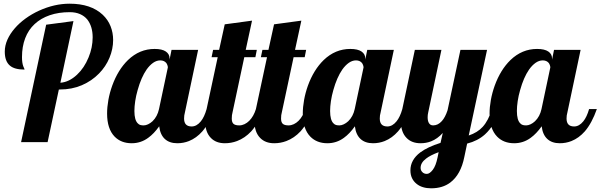

<svg xmlns="http://www.w3.org/2000/svg" viewBox="-20 -770 3253 1040"><path d="M230 -636.2 377.9 -655.8 307.1 -321.8Q354.5 -325.2 397.5 -365.7Q436.5 -402.3 459.5 -458.5Q481.9 -512.2 481.9 -567.9Q481.9 -626.5 453.1 -664.1Q437.5 -683.1 413.6 -693.6Q389.6 -704.1 357.9 -704.1Q297.4 -704.1 249.3 -687.5Q201.2 -670.9 167.5 -639.6Q133.8 -608.4 116.5 -563Q99.1 -517.6 99.1 -460.9Q99.1 -429.7 106 -411.1Q107.9 -404.8 110.8 -399.9Q112.8 -396.5 112.8 -393.1Q58.6 -393.1 33.7 -414.6Q5.9 -438 5.9 -490.2Q5.9 -522.9 20 -554.9Q34.2 -586.9 60.1 -616.7Q84.5 -645 118.4 -669.7Q152.3 -694.3 191.9 -712.4Q274.9 -750 356.9 -750Q472.7 -750 536.6 -689.9Q564.9 -663.1 578.9 -627.9Q592.8 -592.8 592.8 -553.2Q592.8 -504.9 573 -457Q553.2 -409.2 516.1 -371.6Q477.1 -331.5 423.1 -308.3Q369.1 -285.2 304.2 -285.2H298.8L237.8 0H94.2Z M601.1 -29.8Q560.1 -71.8 560.1 -154.8Q560.1 -189.9 567.1 -229Q574.2 -268.1 587.9 -306.2Q619.1 -392.1 673.3 -444.8Q735.8 -504.9 817.4 -504.9Q857.9 -504.9 878.2 -491Q898.4 -477.1 898.4 -454.1V-446.8L909.2 -500H1053.2L981.4 -160.2Q977.1 -145.5 977.1 -127.9Q977.1 -85 1018.1 -85Q1045.4 -85 1067.9 -112.8Q1086.9 -136.2 1099.1 -179.2H1141.1Q1114.3 -103 1076.2 -58.6Q1043.9 -22 1003.4 -5.9Q973.6 5.9 940.4 5.9Q897.9 5.9 872.8 -17.3Q847.7 -40.5 842.3 -85.9Q814 -45.9 782.7 -23.4Q742.7 5.9 693.4 5.9Q636.2 5.9 601.1 -29.8ZM806.2 -113.3Q832.5 -138.7 841.3 -179.2L889.2 -404.8Q889.2 -409.7 887 -416.3Q884.8 -422.9 880.9 -428.7Q869.1 -442.9 848.1 -442.9Q828.1 -442.9 809.3 -429.7Q790.5 -416.5 773.9 -393.1Q744.6 -350.6 725.6 -282.2Q716.8 -252 712.4 -222.4Q708 -192.9 708 -168.9Q708 -119.1 726.6 -101.6Q732.9 -94.7 740.7 -92.8Q748.5 -90.8 758.3 -90.8Q769.5 -90.8 782 -96.7Q794.4 -102.5 806.2 -113.3Z M1122.6 -22.5Q1091.3 -53.7 1091.3 -113.8Q1091.3 -142.1 1099.1 -179.2L1159.2 -460H1126L1134.3 -500H1167L1197.3 -638.2L1345.2 -658.2L1311 -500H1371.1L1363.3 -460H1303.2L1239.3 -160.2Q1235.4 -147.5 1235.4 -127.9Q1235.4 -107.4 1244.9 -99.1Q1254.4 -90.8 1275.9 -90.8Q1290.5 -90.8 1304.4 -97.4Q1318.4 -104 1330.1 -115.7Q1354 -139.6 1366.2 -179.2H1408.2Q1381.3 -103.5 1340.8 -58.6Q1306.6 -22 1263.7 -5.9Q1232.4 5.9 1198.2 5.9Q1150.4 5.9 1122.6 -22.5Z M1389.6 -22.5Q1358.4 -53.7 1358.4 -113.8Q1358.4 -142.1 1366.2 -179.2L1426.3 -460H1393.1L1401.4 -500H1434.1L1464.4 -638.2L1612.3 -658.2L1578.1 -500H1638.2L1630.4 -460H1570.3L1506.3 -160.2Q1502.4 -147.5 1502.4 -127.9Q1502.4 -107.4 1512 -99.1Q1521.5 -90.8 1543 -90.8Q1557.6 -90.8 1571.5 -97.4Q1585.4 -104 1597.2 -115.7Q1621.1 -139.6 1633.3 -179.2H1675.3Q1648.4 -103.5 1607.9 -58.6Q1573.7 -22 1530.8 -5.9Q1499.5 5.9 1465.3 5.9Q1417.5 5.9 1389.6 -22.5Z M1661.1 -29.8Q1620.1 -71.8 1620.1 -154.8Q1620.1 -189.9 1627.2 -229Q1634.3 -268.1 1647.9 -306.2Q1679.2 -392.1 1733.4 -444.8Q1795.9 -504.9 1877.4 -504.9Q1918 -504.9 1938.2 -491Q1958.5 -477.1 1958.5 -454.1V-446.8L1969.2 -500H2113.3L2041.5 -160.2Q2037.1 -145.5 2037.1 -127.9Q2037.1 -85 2078.1 -85Q2105.5 -85 2127.9 -112.8Q2147 -136.2 2159.2 -179.2H2201.2Q2174.3 -103 2136.2 -58.6Q2104 -22 2063.5 -5.9Q2033.7 5.9 2000.5 5.9Q1958 5.9 1932.9 -17.3Q1907.7 -40.5 1902.3 -85.9Q1874 -45.9 1842.8 -23.4Q1802.7 5.9 1753.4 5.9Q1696.3 5.9 1661.1 -29.8ZM1866.2 -113.3Q1892.6 -138.7 1901.4 -179.2L1949.2 -404.8Q1949.2 -409.7 1947 -416.3Q1944.8 -422.9 1940.9 -428.7Q1929.2 -442.9 1908.2 -442.9Q1888.2 -442.9 1869.4 -429.7Q1850.6 -416.5 1834 -393.1Q1804.7 -350.6 1785.6 -282.2Q1776.9 -252 1772.5 -222.4Q1768.1 -192.9 1768.1 -168.9Q1768.1 -119.1 1786.6 -101.6Q1793 -94.7 1800.8 -92.8Q1808.6 -90.8 1818.4 -90.8Q1829.6 -90.8 1842 -96.7Q1854.5 -102.5 1866.2 -113.3Z M2236.3 225.6Q2220.7 213.4 2211.9 195.1Q2203.1 176.8 2203.1 152.8Q2203.1 96.2 2256.3 55.7Q2296.4 25.9 2366.2 3.9L2378.4 -49.8Q2349.1 -17.6 2314.9 -4.4Q2288.6 5.9 2258.3 5.9Q2210.4 5.9 2182.6 -22.5Q2151.4 -53.7 2151.4 -113.8Q2151.4 -142.1 2159.2 -179.2L2227.1 -500H2371.1L2299.3 -160.2Q2296.4 -147.9 2296.4 -134.8Q2296.4 -115.7 2302.7 -104.5Q2310.1 -90.8 2326.2 -90.8Q2352.5 -90.8 2373.5 -114.3Q2391.6 -134.3 2404.3 -172.9L2474.1 -500H2618.2L2519 -36.1Q2566.4 -51.8 2594.7 -83Q2625.5 -116.7 2645 -179.2H2687Q2660.2 -90.3 2606.9 -42Q2567.9 -6.8 2510.3 7.8L2495.1 80.1Q2476.1 175.8 2418.9 218.8Q2377.4 250 2314.9 250Q2291.5 250 2271.2 243.9Q2251 237.8 2236.3 225.6ZM2324.2 149.9Q2340.8 128.4 2350.1 83L2356 54.2Q2310.5 71.3 2288.1 88.9Q2258.3 111.3 2258.3 139.2Q2258.3 152.3 2266.6 161.1Q2275.9 171.9 2292 171.9Q2307.1 171.9 2324.2 149.9Z M2672.9 -29.8Q2631.8 -71.8 2631.8 -154.8Q2631.8 -189.9 2638.9 -229Q2646 -268.1 2659.7 -306.2Q2690.9 -392.1 2745.1 -444.8Q2807.6 -504.9 2889.2 -504.9Q2929.7 -504.9 2950 -491Q2970.2 -477.1 2970.2 -454.1V-446.8L2981 -500H3125L3053.2 -160.2Q3048.8 -145.5 3048.8 -127.9Q3048.8 -85 3089.8 -85Q3117.2 -85 3139.6 -112.8Q3158.7 -136.2 3170.9 -179.2H3212.9Q3186 -103 3147.9 -58.6Q3115.7 -22 3075.2 -5.9Q3045.4 5.9 3012.2 5.9Q2969.7 5.9 2944.6 -17.3Q2919.4 -40.5 2914.1 -85.9Q2885.7 -45.9 2854.5 -23.4Q2814.5 5.9 2765.1 5.9Q2708 5.9 2672.9 -29.8ZM2877.9 -113.3Q2904.3 -138.7 2913.1 -179.2L2960.9 -404.8Q2960.9 -409.7 2958.7 -416.3Q2956.5 -422.9 2952.6 -428.7Q2940.9 -442.9 2919.9 -442.9Q2899.9 -442.9 2881.1 -429.7Q2862.3 -416.5 2845.7 -393.1Q2816.4 -350.6 2797.4 -282.2Q2788.6 -252 2784.2 -222.4Q2779.8 -192.9 2779.8 -168.9Q2779.8 -119.1 2798.3 -101.6Q2804.7 -94.7 2812.5 -92.8Q2820.3 -90.8 2830.1 -90.8Q2841.3 -90.8 2853.8 -96.7Q2866.2 -102.5 2877.9 -113.3Z"/></svg>

Font: Pattaya
Style: Regular
Weight: 400
Designer: Pablo Impallari / Thai characters Designed by Thanarat Vachiruckul and Suppakit Chalermlarp
Foundry: Pablo Impallari
Version: Version 2.000